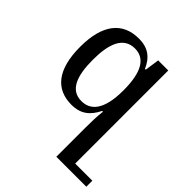

<svg xmlns="http://www.w3.org/2000/svg" viewBox="-209 -637 1037 1037"><g transform="rotate(45 309.5 -118.5)"><path d="M619 219H488V-492H411L399 -409H393C366 -471 323 -502 255 -502C128 -502 61 -414 61 -246C61 -74 129 9 249 9C319 9 360 -24 390 -85H396C391 -40 390 -1 390 44V265H619ZM273 -43C188 -43 159 -123 159 -245C159 -366 189 -449 277 -449C356 -449 393 -379 393 -245C393 -93 341 -43 273 -43Z"/></g></svg>

Font: Noto Serif Armenian
Style: Regular
Weight: 400
Designer: Monotype Design Team
Foundry: Monotype Imaging Inc.
Version: Version 1.901